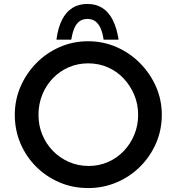

<svg xmlns="http://www.w3.org/2000/svg" viewBox="-20 -945 895 973"><path d="M55 -363Q55 -439 84 -506Q113 -573 164 -625Q215 -677 282.5 -706.5Q350 -736 427 -736Q503 -736 570.5 -706.5Q638 -677 689.5 -625Q741 -573 770.5 -506Q800 -439 800 -363Q800 -286 770.5 -218.5Q741 -151 689.5 -100Q638 -49 570.5 -20.5Q503 8 427 8Q349 8 282 -20.5Q215 -49 164 -99.5Q113 -150 84 -217.5Q55 -285 55 -363ZM175 -363Q175 -309 194.5 -262Q214 -215 249 -179.5Q284 -144 330 -124Q376 -104 430 -104Q482 -104 527.5 -124Q573 -144 607 -179.5Q641 -215 660.5 -262Q680 -309 680 -363Q680 -418 660 -465Q640 -512 606 -548Q572 -584 526 -604Q480 -624 427 -624Q374 -624 328 -604Q282 -584 247.5 -548Q213 -512 194 -464.5Q175 -417 175 -363ZM423 -925Q467 -925 499 -904.5Q531 -884 551.5 -843.5Q572 -803 581 -744H505Q501 -775 491 -799Q481 -823 464.5 -836Q448 -849 423 -849Q398 -849 381.5 -836Q365 -823 355.5 -799Q346 -775 341 -744H266Q274 -805 294.5 -845Q315 -885 347 -905Q379 -925 423 -925Z"/></svg>

Font: Josefin Sans Thin SemiBold
Style: Regular
Weight: 600
Version: Version 2.000